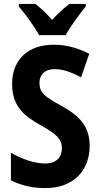

<svg xmlns="http://www.w3.org/2000/svg" viewBox="-20 -953 512 983"><path d="M180 -773H316C339 -816 389 -883 419 -920V-933H335C307 -911 279 -887 247 -851C218 -885 187 -913 161 -933H76V-920C108 -883 159 -814 180 -773ZM439 -206C439 -305 388 -360 293 -412C209 -458 182 -478 182 -529C182 -570 209 -599 259 -599C300 -599 343 -585 395 -557L437 -678C378 -707 320 -724 257 -724C123 -725 41 -646 42 -522C42 -404 110 -356 188 -312C268 -267 297 -242 297 -194C297 -150 270 -116 212 -116C157 -116 93 -138 36 -171V-30C91 -2 149 10 213 10C353 10 439 -77 439 -206Z"/></svg>

Font: Noto Sans Armenian Condensed
Style: Regular
Weight: 400
Width: 3
Designer: Monotype Design Team
Foundry: Monotype Imaging Inc.
Version: Version 2.008